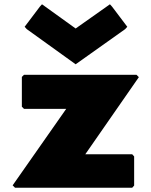

<svg xmlns="http://www.w3.org/2000/svg" viewBox="-20 -869 704 896"><path d="M617 -520H92L82 -510V-371L92 -361H289L39 -4L50 7H597L606 -3V-139L597 -149H378L628 -509ZM166 -838 95 -744 105 -733 333 -569 564 -733 574 -744 503 -838 493 -849 333 -736 176 -849Z"/></svg>

Font: Hussar Woodtype
Style: Ultra
Weight: 900
Foundry: Cannot Into Space Fonts
Version: Version 1.07